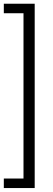

<svg xmlns="http://www.w3.org/2000/svg" viewBox="-20 -832 280 1005"><path d="M0 -812.5H161.6V152.3H0V102.5H103V-762.7H0Z"/></svg>

Font: RobotoInd Light
Style: Regular
Weight: 300
Designer: Google
Version: Version 2.001151; 2014